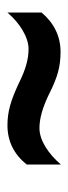

<svg xmlns="http://www.w3.org/2000/svg" viewBox="150 -616 187 528"><g transform="rotate(-90 244.0 -352.5)"><path d="M250 -311C297 -287 327 -280 365 -280C408 -280 444 -298 473 -332V-426C444 -392 405 -368 373 -368C346 -368 318 -375 278 -395C231 -417 200 -426 163 -426C119 -426 83 -408 55 -373V-279C85 -314 122 -338 155 -338C181 -338 211 -330 250 -311Z"/></g></svg>

Font: Noto Sans Display SemiCondensed Medium
Style: Italic
Weight: 500
Width: 4
Italic angle: -12°
Designer: Monotype Design Team
Foundry: Monotype Imaging Inc.
Version: Version 1.900